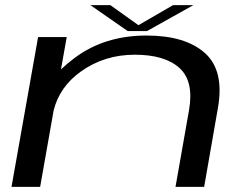

<svg xmlns="http://www.w3.org/2000/svg" viewBox="-20 -731 985 751"><path d="M25 0 129 -586H241L218.5 -459.5Q242 -482 272 -504.5Q389 -592 553 -592Q704.5 -592 781.2 -523.8Q858 -455.5 832.5 -309.5L778.5 0H666.5L719.5 -301Q739 -413.5 681.8 -465.2Q624.5 -517 507 -517Q388 -517 296 -451Q213.5 -392 190 -300L137 0ZM479.5 -609.5 333.5 -711H411.5L521.5 -632.5L657 -711H736.5L555 -609.5Z"/></svg>

Font: Anybody UltraExpanded Regular
Style: Italic
Weight: 400
Width: 9
Italic angle: -10°
Designer: Tyler Finck
Foundry: Etcetera Type Company
Version: Version 1.010; ttfautohint (v1.8.3) -l 8 -r 50 -G 200 -x 14 